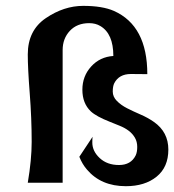

<svg xmlns="http://www.w3.org/2000/svg" viewBox="-20 -621 591 651"><path d="M293.9 -157.2Q293 -150.4 293 -137.7Q293 -108.4 318.1 -85Q343.3 -61.5 383.5 -61.5Q423.8 -61.5 439.9 -93.8Q445.3 -105 445.3 -122.8Q445.3 -140.6 437.3 -154.3Q429.2 -168 416.3 -177.7Q403.3 -187.5 386.5 -194.3Q369.6 -201.2 352.5 -208Q306.6 -226.1 288.1 -243.2Q259.3 -270.5 259.3 -316.7Q259.3 -362.8 289.1 -395.5Q318.8 -428.2 364.3 -431.2Q364.3 -506.8 320.3 -532.7Q304.2 -542.5 282.2 -542.5Q241.2 -542.5 216.8 -516.4Q192.4 -490.2 192.4 -451.2V-1.5H74.2Q87.4 -79.6 87.4 -140.1Q87.4 -219.7 80.8 -304.7Q74.2 -389.6 74.2 -436.5Q74.2 -518.1 135.5 -559.6Q196.8 -601.1 262 -601.1Q327.1 -601.1 366.2 -584Q479.5 -533.7 479.5 -369.6L423.8 -370.1Q383.3 -370.1 367.2 -338.4Q362.3 -328.1 362.3 -310.5Q362.3 -293 376.2 -278.8Q390.1 -264.6 411.1 -253.9Q432.1 -243.2 456.5 -232.7Q481 -222.2 502 -207.5Q550.8 -173.3 550.8 -113.8Q550.8 -54.2 511 -22Q471.2 10.3 406.7 10.3Q322.8 10.3 274.9 -45.9Q258.8 -64.5 249 -89.4Z"/></svg>

Font: Rachana
Style: Bold
Weight: 700
Designer: Hussain KH
Foundry: Hussain KH, Rajeesh K Nambiar, Santhosh Thottingal, Swathanthra Malayalam Computing (http://smc.org.in)
Version: Version 7.0.0+20221109